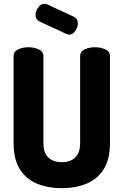

<svg xmlns="http://www.w3.org/2000/svg" viewBox="-20 -978 646 1004"><path d="M303 6Q232 6 175 -17Q118 -40 84.5 -92Q51 -144 51 -230V-684Q51 -709 75 -720Q99 -731 129 -731Q158 -731 182.5 -720Q207 -709 207 -684V-230Q207 -179 232.5 -154.5Q258 -130 303 -130Q348 -130 373.5 -154.5Q399 -179 399 -230V-684Q399 -709 423 -720Q447 -731 477 -731Q506 -731 530.5 -720Q555 -709 555 -684V-230Q555 -144 521.5 -92Q488 -40 431 -17Q374 6 303 6ZM341 -797Q337 -797 333.5 -798.5Q330 -800 326 -801L186 -866Q166 -876 166 -900Q166 -920 179.5 -939Q193 -958 213 -958Q220 -958 227 -955L367 -890Q387 -880 387 -855Q387 -836 374 -816.5Q361 -797 341 -797Z"/></svg>

Font: Dosis ExtraBold
Style: Regular
Weight: 800
Designer: EdgarTolentino, PabloImpallari, IginoMarini
Foundry: EdgarTolentino, PabloImpallari, IginoMarini
Version: Version 3.001; ttfautohint (v1.8.2)